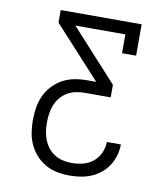

<svg xmlns="http://www.w3.org/2000/svg" viewBox="-82 -805 765 874"><g transform="rotate(10 300.0 -367.5)"><path d="M298 0Q269 0 240.5 -5.5Q212 -11 187 -25Q162 -39 142.5 -60.5Q123 -82 111 -108Q99 -134 94.5 -162.5Q90 -191 90 -220Q90 -248 94.5 -277Q99 -306 111 -332.5Q123 -359 143 -380.5Q163 -402 188.5 -416Q214 -430 242.5 -435.5Q271 -441 300 -441H344L128 -677V-735H502V-590H437V-677H206L421 -441V-383H300Q279 -383 258.5 -378.5Q238 -374 220.5 -363.5Q203 -353 189.5 -336.5Q176 -320 168.5 -301Q161 -282 158 -261Q155 -240 155 -220Q155 -199 158 -179Q161 -159 168.5 -140Q176 -121 189 -104.5Q202 -88 219.5 -77.5Q237 -67 257 -62.5Q277 -58 298 -58Q324 -58 350 -64.5Q376 -71 396.5 -88Q417 -105 428 -129.5Q439 -154 439 -180H504Q504 -155 497 -130Q490 -105 476 -83Q462 -61 442 -44.5Q422 -28 398.5 -18Q375 -8 349.5 -4Q324 0 298 0Z"/></g></svg>

Font: Iosevka Curly Slab LtEx
Style: Regular
Weight: 300
Width: 7
Monospace: yes
Designer: Belleve Invis
Foundry: Belleve Invis
Version: Version 11.1.0; ttfautohint (v1.8.3)